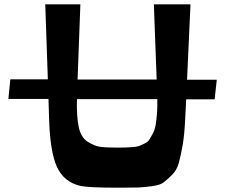

<svg xmlns="http://www.w3.org/2000/svg" viewBox="-20 -868 1094 891"><path d="M986 -498 976 -407H844L839 -310Q836 -243 827.5 -194Q819 -145 809.5 -111Q800 -77 777 -55Q754 -33 738.5 -21Q723 -9 685 -4Q647 1 623.5 2Q600 3 546 3Q532 3 525 3Q394 3 355 -5Q277 -22 244 -94Q213 -163 208 -310L205 -409H19L28 -500H202L190 -848H353L340 -499H707L694 -848H864L848 -498ZM525 -183Q550 -183 562.5 -183.5Q575 -184 596 -185.5Q617 -187 627 -191Q637 -195 652 -202.5Q667 -210 674 -221.5Q681 -233 690 -250Q699 -267 702.5 -289Q706 -311 708.5 -341Q711 -371 710 -408H337Q335 -326 345.5 -278Q356 -230 386.5 -210.5Q417 -191 443 -187Q469 -183 525 -183Z"/></svg>

Font: OpenDyslexic
Style: Regular
Weight: 400
Designer: Abbie Gonzalez
Version: Version 0.920;hotconv 1.0.109;makeotfexe 2.5.65596